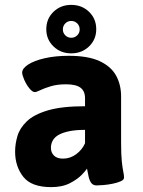

<svg xmlns="http://www.w3.org/2000/svg" viewBox="-20 -760 585 788"><path d="M190 8Q109 8 75.5 -34.5Q42 -77 42 -138Q42 -169 51.5 -201.5Q61 -234 90 -262Q119 -290 176.5 -307Q234 -324 329 -324V-357Q329 -386 310.5 -400Q292 -414 251 -414Q215 -414 188.5 -406Q162 -398 145.5 -390Q129 -382 123 -382Q113 -382 100.5 -397.5Q88 -413 79.5 -432.5Q71 -452 71 -462Q71 -479 95.5 -495Q120 -511 163.5 -521Q207 -531 262 -531Q341 -531 388 -509.5Q435 -488 456 -450.5Q477 -413 477 -364V-176Q477 -124 480 -96.5Q483 -69 486 -55.5Q489 -42 489 -31Q489 -22 475.5 -16Q462 -10 442.5 -6Q423 -2 404.5 -0.5Q386 1 377 1Q361 1 353.5 -10.5Q346 -22 343 -38.5Q340 -55 337 -68Q334 -62 316.5 -43.5Q299 -25 267.5 -8.5Q236 8 190 8ZM239 -109Q268 -109 292.5 -127Q317 -145 329 -172V-227Q293 -227 267 -222Q241 -217 223.5 -208Q206 -199 197.5 -185Q189 -171 189 -153Q189 -134 201.5 -121.5Q214 -109 239 -109ZM272 -541Q229 -541 199.5 -569.5Q170 -598 170 -640Q170 -683 199.5 -711.5Q229 -740 272 -740Q316 -740 345.5 -711.5Q375 -683 375 -640Q375 -598 345.5 -569.5Q316 -541 272 -541ZM272 -605Q287 -605 297 -615Q307 -625 307 -639Q307 -654 297 -664Q287 -674 272 -674Q258 -674 248 -664Q238 -654 238 -639Q238 -625 248 -615Q258 -605 272 -605Z"/></svg>

Font: Asap
Style: Regular
Weight: 400
Designer: Pablo Cosgaya
Foundry: Omnibus-Type
Version: Version 3.001